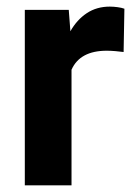

<svg xmlns="http://www.w3.org/2000/svg" viewBox="-20 -558 406 578"><path d="M354.5 -531.7 352.1 -401.4Q341.8 -402.8 327.4 -404.1Q313 -405.3 301.3 -405.3Q220.7 -405.3 195.3 -348.1V0H54.7V-528.3H187L191.9 -463.9Q211.4 -498.5 241.2 -518.3Q271 -538.1 310.5 -538.1Q321.8 -538.1 334.2 -536.4Q346.7 -534.7 354.5 -531.7Z"/></svg>

Font: Vazirmatn UI FD
Style: Bold
Weight: 700
Designer: Saber Rastikerdar
Foundry: Saber Rastikerdar
Version: Version 33.003